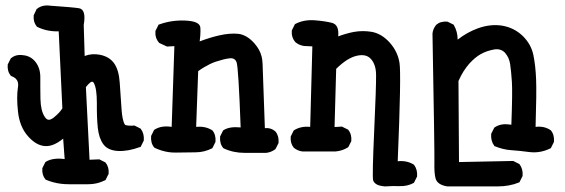

<svg xmlns="http://www.w3.org/2000/svg" viewBox="-20 -540 2040 693"><path d="M229.5 125Q214.4 125 200.2 123.3Q186 121.6 172.4 117.9Q158.7 114.3 146 108.9L145 108.4L144 107.4Q130.9 91.8 132.8 67.9V66.9L133.3 65.9L143.1 46.4L144 44.9L145.5 43.9Q158.2 36.1 175.5 33.7Q192.9 31.2 213.4 34.2L208 -39.6Q172.4 -10.7 143.1 -12.7Q110.4 -14.6 80.6 -48.8Q50.8 -82.5 44.9 -137.2Q39.1 -190.4 44.9 -225.6Q49.8 -254.9 21.5 -265.1L20 -265.6L19 -266.6Q5.9 -282.2 7.8 -306.2V-307.1L8.3 -308.1L18.1 -327.6L18.6 -328.6L19.5 -329.6Q37.1 -344.7 63 -340.8Q91.3 -338.4 108.9 -315.4Q126 -293 125.5 -259.3Q125.5 -243.2 125.5 -224.1Q125.5 -205.1 126 -182.6Q127 -139.6 141.6 -118.2Q147.9 -108.4 155 -107.7Q162.1 -106.9 173.3 -115.2Q195.3 -132.8 205.1 -148.9L191.9 -426.8Q148.9 -425.8 114.7 -442.9L113.3 -443.4L112.8 -444.3Q99.6 -460 101.6 -483.9V-484.9L102.1 -485.8L111.8 -506.3L112.3 -507.8L113.8 -508.3Q132.8 -523.4 160.6 -519.5Q244.1 -513.7 265.1 -510.3Q292 -505.9 282.2 -449.7L285.6 -337.9Q311.5 -348.1 340.8 -342.3Q375.5 -335.4 392.6 -310.5Q409.2 -286.1 412.1 -242.2L418.9 -143.1Q419.4 -134.8 420.4 -127.7Q421.4 -120.6 422.4 -115.2Q423.3 -109.9 424.6 -105.5Q425.8 -101.1 427 -97.9Q428.2 -94.7 429.4 -92.5Q430.7 -90.3 431.6 -89.4Q432.6 -88.4 433.6 -88.4Q447.8 -85 463.4 -86.9H464.8L466.3 -86.4L485.8 -76.7L487.3 -75.7L488.3 -74.7Q501 -57.6 499 -33.7V-32.7L498.5 -31.7L488.8 -12.2L487.8 -9.8L485.4 -9.3Q441.4 6.8 405.8 4.9Q387.7 3.9 374.3 -2.2Q360.8 -8.3 352.5 -20Q336.9 -42 333 -78.6Q329.1 -113.8 329.6 -168Q329.6 -194.3 326.9 -212.4Q324.2 -230.5 318.8 -240.2Q317.9 -241.7 317.1 -242.7Q316.4 -243.7 315.4 -244.1Q308.6 -249.5 290 -225.6L303.2 36.6L336.4 35.2H338.4L339.4 35.6L358.9 45.4L360.4 45.9L360.8 46.9Q374 62.5 372.1 86.4V87.4L371.6 88.4L361.8 107.9L360.8 109.9L358.9 110.8Q349.6 115.2 339.4 118.7Q329.1 122.1 318.4 123.5Q307.6 125 295.9 125Z M862.3 11.7Q821.8 11.7 787.6 -4.4L786.6 -4.9L785.6 -5.9Q772.5 -21.5 774.4 -46.4V-47.4L774.9 -48.3L784.7 -67.9L785.6 -69.3L787.1 -70.3Q808.1 -84 848.6 -80.1Q840.8 -294.9 834 -314.9Q828.1 -331.5 809.6 -329.6Q798.8 -328.6 785.6 -325.2Q772.5 -321.8 757.3 -316.9Q747.6 -313.5 737.5 -308.6Q727.5 -303.7 716.8 -297.4Q706.1 -291 695.3 -283.2L688 -82Q720.7 -85.4 745.1 -70.3L746.1 -69.8L746.6 -69.3Q759.8 -53.7 757.8 -28.8V-27.8L757.3 -26.9L747.6 -7.3L746.6 -5.4L745.1 -4.4Q731.4 2.4 716.6 6.1Q701.7 9.8 685.5 9.8Q654.3 9.8 616.2 10.7Q576.7 11.7 538.6 -6.3L537.6 -6.8L536.6 -7.8Q523.4 -23.4 525.4 -48.3V-49.3L525.9 -50.3L535.6 -69.8L536.6 -71.3L538.1 -72.3Q563 -87.9 599.6 -82L609.4 -373.5L584.5 -372.1H583L581.5 -372.6L556.2 -384.3L555.2 -384.8L554.2 -385.7Q546.4 -394.5 543.2 -405Q540 -415.5 541 -427.2V-428.2L541.5 -429.2L551.3 -448.7L552.2 -451.2L554.7 -451.7Q598.6 -467.8 647.5 -465.8Q700.7 -463.9 703.1 -440.9Q703.6 -435.5 703.6 -428Q703.6 -420.4 702.9 -411.1Q702.1 -401.9 700.7 -390.6Q736.8 -404.3 770.5 -412.1Q809.1 -420.9 839.4 -418Q871.1 -414.6 898.9 -382.8Q908.2 -372.1 914.6 -360.6Q920.9 -349.1 924.1 -336.7Q927.2 -324.2 927.7 -310.5Q928.7 -273.4 936 -77.6Q947.3 -78.6 956.5 -75.7Q965.8 -72.8 973.6 -65.9L974.1 -65.4Q987.3 -49.8 985.4 -24.9V-23.9L984.9 -22.9L975.1 -3.4L974.1 -2L973.1 -1Q958.5 9.8 940.9 11.7H940.4Z M1369.6 132.8Q1357.4 131.8 1348.9 129.4Q1340.3 127 1334.5 122.1Q1328.6 117.2 1326.7 110.4Q1323.2 94.2 1330.6 -67.4Q1337.9 -227.5 1337.4 -268.6Q1337.4 -278.3 1336.2 -286.9Q1335 -295.4 1332.5 -302.7Q1330.1 -310.1 1326.7 -316.2Q1323.2 -322.3 1318.8 -327.1Q1301.8 -346.2 1268.6 -338.9Q1233.9 -331.5 1193.4 -291.5L1187.5 -81.5L1212.4 -83H1213.9L1215.3 -82.5L1234.9 -72.8L1236.3 -72.3L1236.8 -71.3Q1250 -55.7 1248 -31.7V-30.8L1247.6 -29.8L1237.8 -10.3L1236.8 -8.8L1235.4 -7.8Q1214.8 4.9 1189.9 6.8H1189.5H1072.3H1071.8Q1054.2 4.4 1041 -6.3L1040.5 -6.8Q1027.3 -22.5 1029.3 -46.4V-47.4L1029.8 -48.3L1039.6 -67.9L1040.5 -69.3L1042 -70.3Q1066.4 -85.4 1099.6 -82L1107.4 -372.6L1077.6 -374Q1060.1 -376.5 1046.9 -387.2L1046.4 -387.7Q1038.6 -396.5 1035.4 -407Q1032.2 -417.5 1033.2 -429.2V-430.2L1033.7 -431.2L1043.5 -450.7L1044.4 -452.6L1045.9 -453.6Q1076.7 -469.7 1115.7 -466.8Q1153.3 -463.9 1178.2 -457.5Q1204.6 -450.7 1200.7 -408.7Q1229.5 -419.4 1257.3 -424.8Q1273.4 -427.7 1290 -427.7Q1306.6 -427.7 1323.2 -424.8Q1340.3 -421.4 1356.2 -411.9Q1372.1 -402.3 1386.2 -386.7Q1400.4 -371.1 1409.4 -352.8Q1418.5 -334.5 1421.9 -313.5Q1428.7 -273.4 1415.5 42Q1448.2 38.6 1472.7 53.7L1473.6 54.2L1474.6 55.2Q1487.3 72.3 1485.4 96.2V97.2L1484.9 98.1L1475.1 117.7L1474.1 119.6L1472.7 120.6Q1449.7 132.8 1421.9 131.8Q1408.7 131.3 1396 131.6Q1383.3 131.8 1370.6 132.8H1370.1Z M1594.7 132.8Q1559.1 127.4 1552.2 104.5Q1546.9 85 1547.9 46.9Q1548.3 28.3 1546.6 -88.4Q1544.9 -205.1 1541 -418.9V-419.4Q1542 -428.2 1545.4 -435.8Q1548.8 -443.4 1554.2 -450.2L1554.7 -450.7Q1570.3 -463.9 1594.2 -461.9H1595.2L1596.2 -461.4L1615.7 -451.7L1617.7 -450.7L1618.2 -449.2Q1631.8 -425.8 1631.8 -397Q1667 -424.3 1705.6 -438Q1750.5 -454.1 1793 -447.3Q1835.9 -439.9 1866.5 -410.4Q1897 -380.9 1905.3 -340.8Q1913.1 -302.2 1915 -253.4Q1917 -206.5 1913.1 -82Q1920.9 -83 1928.2 -82.8Q1935.5 -82.5 1942.1 -81.1Q1948.7 -79.6 1955.1 -76.9Q1961.4 -74.2 1967.3 -70.3L1967.8 -69.8L1968.3 -69.3Q1981.4 -53.7 1979.5 -28.8V-27.8L1979 -26.9L1969.2 -7.3L1968.3 -5.4L1966.3 -4.4Q1929.7 13.7 1890.6 8.8Q1854 3.9 1824.7 2Q1809.6 1 1794.9 -2.7Q1780.3 -6.3 1766.1 -12.2L1764.6 -12.7L1763.7 -14.2Q1751 -31.2 1752.9 -56.2V-57.1L1753.4 -58.1L1763.2 -77.6L1764.2 -79.1L1765.1 -80.1Q1775.9 -87.4 1788.8 -90.1Q1801.8 -92.8 1816.4 -90.8L1825.7 -89.8Q1830.1 -209 1827.6 -244.6Q1825.2 -281.7 1821.3 -308.6Q1820.3 -314.9 1818.6 -320.8Q1816.9 -326.7 1814.5 -331.8Q1812 -336.9 1808.8 -341.6Q1805.7 -346.2 1801.8 -350.6Q1786.1 -365.7 1762.7 -361.3Q1750 -358.9 1738.3 -355Q1726.6 -351.1 1716.3 -345.2Q1695.3 -334 1673.3 -309.6Q1668 -303.7 1662.8 -296.6Q1657.7 -289.6 1652.8 -282Q1647.9 -274.4 1643.6 -265.9Q1639.2 -257.3 1634.8 -247.6L1636.7 44.9L1831.1 41H1832.5L1833.5 41.5L1853 51.3L1854.5 52.2L1855.5 53.2Q1868.2 70.3 1866.2 94.2V95.2L1865.7 96.2L1856 115.7L1855 117.7L1853 118.7Q1818.4 132.8 1776.4 132.8H1595.7H1595.2Z"/></svg>

Font: NaikaiFont
Style: SemiBold
Weight: 600
Version: Version 1.89